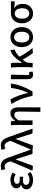

<svg xmlns="http://www.w3.org/2000/svg" viewBox="1905 -2755 1050 4900"><g transform="rotate(-90 2430.0 -305.0)"><path d="M140 -527C100 -502 74 -465 74 -413C74 -363 103 -313 160 -293V-288C96 -272 48 -231 48 -153C48 -101 74 -59 117 -30C160 -2 220 14 289 14C363 14 422 -3 490 -54L442 -129C394 -90 347 -77 301 -77C213 -77 163 -110 163 -164C163 -218 201 -245 281 -245C309 -245 338 -243 370 -241V-328C344 -326 320 -325 298 -325C222 -325 188 -353 188 -398C188 -447 235 -473 297 -473C345 -473 389 -458 430 -429L474 -505C422 -542 359 -564 293 -564C235 -564 180 -552 140 -527Z M975 -287 873 -575C824 -733 764 -810 649 -810C595 -810 565 -802 535 -789L563 -694C584 -705 604 -713 636 -713C693 -713 732 -667 757 -580L762 -559L524 0L648 10L811 -429H816L954 0H1015H1077Z M1496 -287 1394 -575C1345 -733 1285 -810 1170 -810C1116 -810 1086 -802 1056 -789L1084 -694C1105 -705 1125 -713 1157 -713C1214 -713 1253 -667 1278 -580L1283 -559L1045 0L1169 10L1332 -429H1337L1475 0H1536H1598Z M2141 -73V-346C2141 -486 2098 -564 1988 -564C1909 -564 1852 -520 1798 -441H1796L1786 -551H1682C1690 -492 1692 -437 1692 -394V0H1807V-355C1860 -435 1898 -464 1951 -464C2011 -464 2033 -427 2033 -332C2033 -183 2029 23 2025 200H2083H2141Z M2283 -550 2225 -536C2318 -398 2396 -202 2435 0H2546C2661 -197 2719 -357 2750 -551H2692H2635C2622 -409 2575 -253 2513 -118H2508C2480 -257 2412 -451 2342 -564Z M2858 -342V-133C2858 -41 2888 14 2979 14C3015 14 3036 7 3055 -2L3040 -88C3028 -84 3016 -82 3007 -82C2981 -82 2966 -93 2966 -126C2966 -246 2971 -408 2974 -551H2916H2858Z M3166 -197V-98C3166 -64 3164 -24 3162 0C3166 6 3274 6 3275 0C3275 -3 3274 -10 3274 -15V-30C3274 -106 3286 -162 3322 -205L3360 -252C3411 -151 3476 -53 3528 10L3657 0C3577 -88 3487 -224 3432 -332C3497 -399 3555 -438 3614 -455L3605 -564C3483 -538 3368 -413 3283 -269H3278V-419C3278 -469 3276 -519 3268 -551H3211H3154C3164 -498 3166 -437 3166 -394Z M4113 -489C4067 -538 4003 -564 3933 -564C3795 -564 3677 -459 3677 -275C3677 -92 3795 14 3933 14C4003 14 4067 -13 4113 -62C4160 -111 4189 -184 4189 -275C4189 -367 4160 -439 4113 -489ZM3831 -416C3854 -450 3889 -469 3933 -469C4022 -469 4070 -392 4070 -275C4070 -157 4022 -82 3933 -82C3889 -82 3854 -101 3831 -134C3808 -168 3796 -216 3796 -275C3796 -334 3808 -382 3831 -416Z M4770 -551H4694H4542C4409 -551 4285 -461 4285 -269C4285 -87 4400 14 4536 14C4675 14 4781 -86 4781 -253C4781 -350 4742 -423 4679 -459V-464C4739 -463 4786 -459 4847 -453V-551ZM4441 -132C4418 -164 4404 -211 4404 -269C4404 -397 4461 -455 4538 -455C4580 -455 4613 -433 4636 -398C4658 -363 4670 -315 4670 -263C4670 -151 4616 -82 4537 -82C4498 -82 4465 -100 4441 -132Z"/></g></svg>

Font: GenSekiGothic2 TW M
Style: Regular
Weight: 500
Version: Version 2.100;PS 2.1;hotconv 16.6.51;makeotf.lib2.5.65220 DE